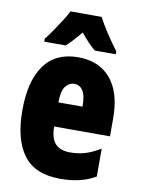

<svg xmlns="http://www.w3.org/2000/svg" viewBox="-87 -825 656 894"><g transform="rotate(10 241.0 -378.0)"><path d="M246 -562Q345 -562 400 -497Q455 -432 455 -310V-225H191Q191 -170 214 -144.5Q237 -119 285 -119Q323 -119 356 -129Q389 -139 427 -162V-30Q391 -9 350 0.5Q309 10 261 10Q141 10 86.5 -63Q32 -136 32 -274Q32 -413 86 -487.5Q140 -562 246 -562ZM250 -437Q225 -437 208 -415Q191 -393 191 -339H305Q305 -392 290 -414.5Q275 -437 250 -437ZM320 -766Q354 -701 415 -620V-606H316Q286 -630 246 -679Q202 -626 178 -606H77V-620Q91 -637 110 -665Q129 -693 147 -721Q165 -749 173 -766Z"/></g></svg>

Font: Noto Sans Tamil ExtraCondensed Black
Style: Regular
Weight: 900
Width: 2
Designer: Jelle Bosma - Monotype Design Team
Foundry: Monotype Imaging Inc.
Version: Version 2.004; ttfautohint (v1.8.4.7-5d5b)